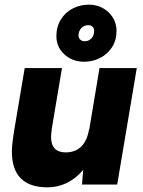

<svg xmlns="http://www.w3.org/2000/svg" viewBox="-20 -792 615 824"><path d="M337 -63Q306 -26 267 -7Q228 12 184 12Q31 12 31 -142Q31 -169 38 -214L42 -239L86 -500H246L203 -244Q199 -214 199 -205Q199 -138 262 -138Q303 -138 328.5 -163Q354 -188 362 -236H363L407 -500H567L483 0H332ZM222 -637Q222 -677 241 -708Q260 -739 292 -755.5Q324 -772 361 -772Q411 -772 445.5 -739.5Q480 -707 480 -659Q480 -619 460.5 -589Q441 -559 409 -543Q377 -527 341 -527Q291 -527 256.5 -558.5Q222 -590 222 -637ZM343 -615Q361 -615 372.5 -627.5Q384 -640 384 -660Q384 -671 377 -677.5Q370 -684 359 -684Q341 -684 329 -671.5Q317 -659 317 -639Q317 -629 324.5 -622Q332 -615 343 -615Z"/></svg>

Font: Oak Sans ExtraBold
Style: Italic
Weight: 800
Italic angle: -9.49998°
Foundry: Erik Kennedy, Walven
Version: Version 1.000